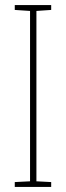

<svg xmlns="http://www.w3.org/2000/svg" viewBox="-20 -734 259 754"><path d="M181 0V-19L123 -22V-691L181 -695V-714H38V-695L98 -691V-22L38 -19V0Z"/></svg>

Font: Noto Sans Ethiopic ExtraCondensed Thin
Style: Regular
Weight: 100
Width: 2
Designer: Monotype Design Team
Foundry: Monotype Imaging Inc.
Version: Version 2.102